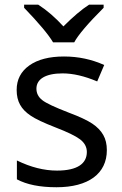

<svg xmlns="http://www.w3.org/2000/svg" viewBox="-20 -786 519 816"><path d="M82.5 -752.9C145 -688 186 -639.2 205.6 -606H295.4C312 -637.2 353.5 -686 420.4 -752.9V-766.1H358.4C326.7 -745.6 290.5 -714.8 249.5 -673.8C215.3 -711.4 179.7 -742.2 142.6 -766.1H82.5ZM434.1 -147.9C434.1 -172.9 429.2 -194.3 418.9 -212.4C408.7 -230.5 393.1 -246.6 372.1 -260.7C350.6 -274.9 317.4 -290.5 272.9 -307.1C213.4 -330.1 175.3 -347.7 159.2 -360.8C143.1 -373.5 134.8 -389.6 134.8 -409.2C134.8 -449.7 173.3 -474.1 246.1 -474.1C289.6 -474.1 338.9 -462.9 393.1 -439.9L422.9 -509.8C369.6 -533.7 313 -545.9 252 -545.9C189.5 -545.9 140.1 -533.2 104.5 -507.8C68.8 -482.4 50.8 -447.8 50.8 -403.8C50.8 -378.9 55.7 -357.9 65.4 -340.8C74.7 -323.7 89.8 -308.1 110.4 -294.4C130.9 -280.3 166.5 -263.7 216.8 -244.1C266.1 -225.1 300.8 -208.5 320.3 -193.8C339.4 -179.2 349.1 -161.1 349.1 -140.1C349.1 -91.8 310.5 -61 222.2 -61C167.5 -61 110.8 -75.2 51.8 -104V-23.9C93.3 -1.5 149.4 9.8 220.2 9.8C355.5 9.8 434.1 -47.9 434.1 -147.9Z"/></svg>

Font: Noto Reveo Sans
Style: Regular
Weight: 400
Designer: Monotype Design team
Foundry: Monotype Imaging Inc.
Version: Version 1.04